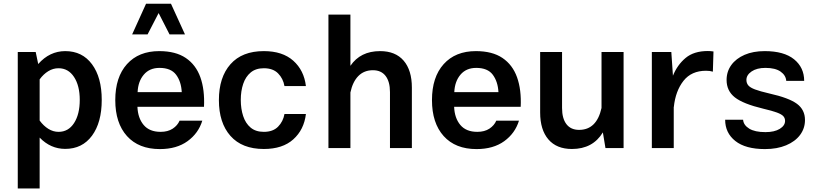

<svg xmlns="http://www.w3.org/2000/svg" viewBox="-20 -806 4447 1045"><path d="M76.7 -522.9H174.3L188 -457.5Q250 -527.8 335.4 -527.8Q427.7 -527.8 480.7 -456.3Q533.7 -384.8 533.7 -262.2Q533.7 -139.2 480.7 -67.4Q427.7 4.4 335 4.4Q255.4 4.4 195.8 -57.1V219.7H76.7ZM298.3 -434.6Q269 -434.6 242.7 -418.5Q216.3 -402.3 195.8 -374V-149.9Q216.8 -121.1 243.2 -104.7Q269.5 -88.4 298.8 -88.4Q352.1 -88.4 383.1 -136.2Q414.1 -184.1 414.1 -262.2Q414.1 -339.8 382.8 -387.2Q351.6 -434.6 298.3 -434.6Z M728 -224.6Q730.5 -163.1 762 -125.7Q793.5 -88.4 854 -88.4Q893.6 -88.4 919.9 -105.7Q946.3 -123 957.5 -149.4H1081.1Q1060.1 -80.6 1000.7 -37.6Q941.4 5.4 850.1 5.4Q734.9 5.4 671.1 -65.4Q607.4 -136.2 607.4 -261.2Q607.4 -386.2 671.1 -457Q734.9 -527.8 846.7 -527.8Q936 -527.8 991.2 -490.5Q1046.4 -453.1 1070.6 -385.3Q1094.7 -317.4 1090.3 -224.6ZM729 -304.7H969.2Q966.3 -361.8 938.5 -399.2Q910.6 -436.5 848.1 -436.5Q793.9 -436.5 762.7 -399.7Q731.4 -362.8 729 -304.7ZM986.8 -618.7H902.8L843.3 -734.9L783.2 -618.7H699.2L774.9 -785.6H910.6Z M1416 -527.8Q1517.6 -527.8 1576.2 -475.6Q1634.8 -423.3 1645 -337.4H1528.3Q1521 -378.9 1493.4 -406.7Q1465.8 -434.6 1416 -434.6Q1372.1 -434.6 1344.5 -411.6Q1316.9 -388.7 1303.7 -349.6Q1290.5 -310.5 1290.5 -262.2Q1290.5 -213.9 1303.5 -174.3Q1316.4 -134.8 1344 -111.6Q1371.6 -88.4 1416 -88.4Q1465.8 -88.4 1493.4 -116.5Q1521 -144.5 1528.3 -185.5H1645Q1634.8 -100.1 1576.4 -47.6Q1518.1 4.9 1416 4.9Q1297.4 4.9 1234.4 -66.2Q1171.4 -137.2 1171.4 -261.2Q1171.4 -385.3 1234.4 -456.5Q1297.4 -527.8 1416 -527.8Z M1887.2 0H1767.6V-726.6H1887.2V-447.8Q1941.4 -527.8 2048.8 -527.8Q2132.3 -527.8 2177 -475.8Q2221.7 -423.8 2221.7 -329.1V0H2102.5V-304.7Q2102.5 -361.8 2078.6 -392.8Q2054.7 -423.8 2009.8 -423.8Q1961.4 -423.8 1930.4 -392.3Q1899.4 -360.8 1887.2 -302.7Z M2451.7 -224.6Q2454.1 -163.1 2485.6 -125.7Q2517.1 -88.4 2577.6 -88.4Q2617.2 -88.4 2643.6 -105.7Q2669.9 -123 2681.2 -149.4H2804.7Q2783.7 -80.6 2724.4 -37.6Q2665 5.4 2573.7 5.4Q2458.5 5.4 2394.8 -65.4Q2331.1 -136.2 2331.1 -261.2Q2331.1 -386.2 2394.8 -457Q2458.5 -527.8 2570.3 -527.8Q2659.7 -527.8 2714.8 -490.5Q2770 -453.1 2794.2 -385.3Q2818.4 -317.4 2814 -224.6ZM2452.6 -304.7H2692.9Q2689.9 -361.8 2662.1 -399.2Q2634.3 -436.5 2571.8 -436.5Q2517.6 -436.5 2486.3 -399.7Q2455.1 -362.8 2452.6 -304.7Z M2919.9 -193.8V-522.9H3039.1V-218.3Q3039.1 -161.1 3063 -130.1Q3086.9 -99.1 3131.8 -99.1Q3227.5 -99.1 3253.9 -218.3V-522.9H3374V0H3275.4L3261.2 -85.4Q3206.5 4.9 3092.8 4.9Q3009.3 4.9 2964.6 -47.4Q2919.9 -99.6 2919.9 -193.8Z M3527.8 -522.9H3633.8L3642.6 -394Q3666.5 -453.1 3711.7 -490.7Q3756.8 -528.3 3832.5 -528.3Q3847.2 -528.3 3863.3 -525.9L3859.9 -416Q3844.2 -420.9 3822.8 -420.9Q3743.2 -420.9 3700 -366Q3656.7 -311 3647.5 -224.1H3647V0H3527.8Z M4142.1 -527.8Q4247.1 -527.8 4302 -483.2Q4356.9 -438.5 4356.9 -365.7H4259.3Q4257.3 -396 4228.5 -416.3Q4199.7 -436.5 4146 -436.5Q4099.1 -436.5 4070.8 -417.2Q4042.5 -397.9 4042.5 -371.1Q4042.5 -353.5 4052.7 -341.3Q4063 -329.1 4089.6 -319.1Q4116.2 -309.1 4166.5 -297.4Q4273.9 -273.4 4317.6 -241Q4361.3 -208.5 4361.3 -152.8Q4361.3 -107.4 4334.5 -71.5Q4307.6 -35.6 4258.5 -15.1Q4209.5 5.4 4143.6 5.4Q4037.6 5.4 3982.2 -38.6Q3926.8 -82.5 3926.8 -154.3H4024.4Q4026.9 -125 4057.6 -106Q4088.4 -86.9 4146 -86.9Q4195.3 -86.9 4224.1 -104.7Q4252.9 -122.6 4252.9 -147.9Q4252.9 -163.1 4243.4 -173.6Q4233.9 -184.1 4208.3 -193.6Q4182.6 -203.1 4134.3 -214.4Q4024.4 -240.7 3979.5 -276.1Q3934.6 -311.5 3934.6 -370.6Q3934.6 -416.5 3960.2 -451.9Q3985.8 -487.3 4032.5 -507.6Q4079.1 -527.8 4142.1 -527.8Z"/></svg>

Font: Estedad-FD SemiBold
Style: Regular
Weight: 600
Designer: Amin Abedi
Version: Version 7.3